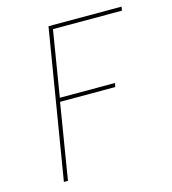

<svg xmlns="http://www.w3.org/2000/svg" viewBox="-109 -825 819 914"><g transform="rotate(-15 300.0 -367.5)"><path d="M93 0 214 -735H574L571 -716H231L178 -392H450L446 -373H174L113 0Z"/></g></svg>

Font: Iosevka Aile Thin Oblique
Style: Regular
Weight: 100
Italic angle: -9°
Designer: Belleve Invis
Foundry: Belleve Invis
Version: Version 31.1.0; ttfautohint (v1.8.4)